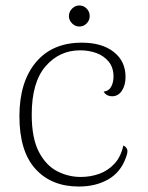

<svg xmlns="http://www.w3.org/2000/svg" viewBox="-20 -670 541 702"><path d="M268 12Q168 12 109.5 -52.5Q51 -117 51 -245Q51 -370 111 -442Q171 -514 279 -514Q353 -514 396 -480Q439 -446 439 -389Q439 -358 425.5 -338Q412 -318 390 -318Q381 -318 373 -321.5Q365 -325 359 -335Q378 -337 386.5 -353Q395 -369 395 -390Q395 -423 377.5 -444.5Q360 -466 332.5 -476Q305 -486 273 -486Q197 -486 146.5 -427.5Q96 -369 96 -251Q96 -165 122 -115Q148 -65 189 -44Q230 -23 275 -23Q311 -23 343 -34.5Q375 -46 398.5 -71.5Q422 -97 431 -138Q440 -134 444.5 -125Q449 -116 440 -93Q421 -40 375.5 -14Q330 12 268 12ZM270 -573Q255 -573 243.5 -584.5Q232 -596 232 -611Q232 -627 243.5 -638.5Q255 -650 270 -650Q286 -650 297 -638.5Q308 -627 308 -611Q308 -596 297 -584.5Q286 -573 270 -573Z"/></svg>

Font: Arima Thin ExtraLight
Style: Regular
Weight: 250
Version: Version 1.100